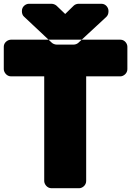

<svg xmlns="http://www.w3.org/2000/svg" viewBox="-38 -958 694 1016"><path d="M599 -554C615 -554 636 -569 636 -592V-711C636 -727 622 -748 599 -748H20C4 -748 -18 -734 -18 -711V-592C-18 -576 -3 -554 20 -554H196V0C196 16 211 38 234 38H381C397 38 418 23 418 0V-554ZM307 -884 352 -928C359 -935 370 -938 378 -938H499C522 -938 536 -917 536 -901V-896C536 -885 531 -874 524 -868L376 -731C369 -725 360 -722 351 -722H262C252 -722 241 -727 236 -732L89 -870C81 -877 78 -888 78 -897V-901C78 -924 99 -938 115 -938H235C245 -938 255 -933 261 -928Z"/></svg>

Font: Asimov Print
Style: E
Weight: 500
Designer: Google
Version: Version 2.000980; 2014